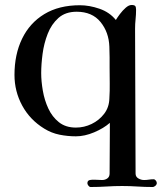

<svg xmlns="http://www.w3.org/2000/svg" viewBox="-20 -557 648 769"><path d="M419 -285Q419 -306 419 -327.5Q419 -349 418 -370Q416 -428 382.5 -469Q349 -510 287 -510Q242 -510 214 -485Q186 -460 171 -421.5Q156 -383 150.5 -341Q145 -299 145 -264Q145 -232 151.5 -194Q158 -156 173.5 -122.5Q189 -89 216 -67.5Q243 -46 284 -46Q317 -46 347 -60.5Q377 -75 397 -101Q417 -127 418 -162Q420 -193 419.5 -223.5Q419 -254 419 -285ZM608 176Q608 182 602.5 187Q597 192 591 192Q560 192 530 190Q500 188 469 188Q438 188 406.5 190Q375 192 343 192Q338 192 334 186.5Q330 181 330 177Q330 166 340 164Q348 162 364 163Q380 164 389 164Q401 164 410 157.5Q419 151 419 138Q419 93 419.5 48.5Q420 4 420 -40V-65Q395 -43 357 -27Q319 -11 284 -11Q251 -11 218.5 -17.5Q186 -24 157 -42Q100 -77 69 -134Q38 -191 38 -257Q38 -339 68.5 -402Q99 -465 157.5 -500.5Q216 -536 300 -536Q338 -536 378.5 -522Q419 -508 444 -477Q450 -487 460.5 -501Q471 -515 483.5 -526Q496 -537 507 -537Q518 -537 521.5 -533Q525 -529 525 -518Q525 -499 523 -480Q521 -461 521 -442Q521 -297 522 -152Q523 -7 523 138Q523 151 534 157.5Q545 164 557 164Q567 164 576 162.5Q585 161 595 161Q600 161 604 166Q608 171 608 176Z"/></svg>

Font: Kaisei Tokumin Medium
Style: Regular
Weight: 500
Designer: Font-Kai, 金井和夫
Foundry: KAZUO KANAI
Version: Version 5.003